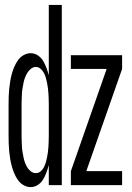

<svg xmlns="http://www.w3.org/2000/svg" viewBox="-20 -755 540 783"><path d="M105 8Q121 8 134.5 -1Q148 -10 156 -23.5Q164 -37 169.5 -52Q175 -67 179 -82V0H232V-735H179V-448Q175 -463 169.5 -478Q164 -493 156 -506.5Q148 -520 134.5 -529Q121 -538 105 -538Q90 -538 76 -530Q62 -522 53 -509Q44 -496 38 -482Q32 -468 28 -453Q24 -438 21.5 -422.5Q19 -407 17.5 -392Q16 -377 15.5 -361.5Q15 -346 15 -330V-200Q15 -185 15.5 -169.5Q16 -154 17.5 -138.5Q19 -123 21.5 -107.5Q24 -92 28 -77.5Q32 -63 38 -48.5Q44 -34 53 -21Q62 -8 76 0Q90 8 105 8ZM269 0H478V-57H332L478 -474V-530H269V-474H415L269 -57ZM126 -49Q115 -49 106 -56Q97 -63 91.5 -72Q86 -81 82 -91.5Q78 -102 76 -113Q74 -124 72 -134.5Q70 -145 69.5 -156Q69 -167 68.5 -178Q68 -189 68 -200V-330Q68 -341 68.5 -352Q69 -363 69.5 -374Q70 -385 72 -396Q74 -407 76 -417.5Q78 -428 82 -438.5Q86 -449 91.5 -458Q97 -467 106 -474.5Q115 -482 126 -482Q137 -482 145.5 -474.5Q154 -467 159 -457.5Q164 -448 167 -437.5Q170 -427 172 -416.5Q174 -406 175.5 -395Q177 -384 177.5 -373.5Q178 -363 178.5 -352Q179 -341 179 -330V-200Q179 -189 178.5 -178.5Q178 -168 177.5 -157Q177 -146 175.5 -135.5Q174 -125 172 -114Q170 -103 167 -93Q164 -83 159 -73Q154 -63 145.5 -56Q137 -49 126 -49Z"/></svg>

Font: Iosevka SS09 Light
Style: Regular
Weight: 300
Monospace: yes
Designer: Belleve Invis
Foundry: Belleve Invis
Version: Version 5.2.1; ttfautohint (v1.8.3)